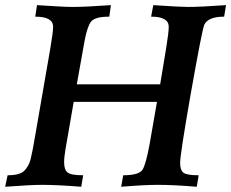

<svg xmlns="http://www.w3.org/2000/svg" viewBox="-29 -713 883 733"><path d="M722.2 0Q633.8 -7.3 574.2 -7.3Q522 -7.3 433.6 0L441.4 -43.9Q503.4 -43.9 516.1 -66.7Q528.8 -89.4 542.5 -164.6L570.3 -324.2H252.4L221.2 -144.5Q215.8 -112.8 215.8 -93.3Q215.8 -65.9 228.5 -54.9Q241.2 -43.9 288.6 -43.9L281.2 0Q189.9 -7.3 132.3 -7.3Q88.4 -7.3 -9.3 0L0 -43.9Q47.4 -43.9 64.2 -61.5Q81.1 -79.1 87.6 -104Q94.2 -128.9 106.4 -201.2L163.6 -531.2Q173.8 -592.3 173.8 -610.8Q173.8 -649.4 105.5 -649.4L112.3 -693.4Q213.9 -686.5 248.5 -686.5Q295.9 -686.5 394.5 -693.4L388.2 -649.4Q333 -649.4 318.4 -630.1Q303.7 -610.8 293.5 -554.7L264.2 -391.1H582.5L605.5 -530.3Q615.2 -589.4 615.2 -610.8Q615.2 -649.4 547.9 -649.4L556.2 -693.4Q658.7 -686.5 689 -686.5Q735.4 -686.5 834 -693.4L826.7 -649.4Q765.6 -649.4 751 -618.7Q742.2 -598.6 697.3 -344.2Q658.7 -122.1 658.7 -91.3Q658.7 -64 670.9 -54Q683.1 -43.9 729.5 -43.9Z"/></svg>

Font: Kelvinch
Style: Bold Italic
Weight: 700
Italic angle: -10°
Designer: Paul James Miller
Foundry: High-Logic / Made with FontCreator
Version: Version 3.30 September 23, 2016